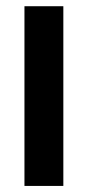

<svg xmlns="http://www.w3.org/2000/svg" viewBox="-20 -612 312 632"><path d="M60.5 0H188.5V-591.5H60.5Z"/></svg>

Font: Anybody SemiExpanded Medium
Style: Regular
Weight: 500
Width: 6
Version: Version 1.113;gftools[0.9.25]